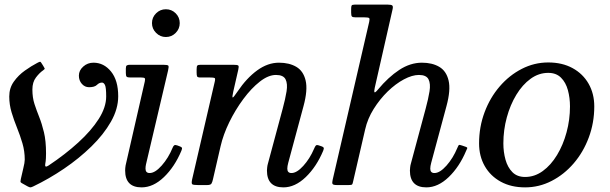

<svg xmlns="http://www.w3.org/2000/svg" viewBox="-20 -800 2639 830"><path d="M365 -423Q346.5 -423 333.8 -437.5Q321 -452 321 -473Q321 -495.5 339.8 -512.2Q358.5 -529 384 -529Q429 -529 460 -490.8Q491 -452.5 491 -384Q491 -329 459.5 -273.8Q428 -218.5 375 -166.8Q322 -115 256.8 -70.8Q191.5 -26.5 123.5 6Q115 10 111.2 10Q107.5 10 99 5.5L74 -8.5Q68.5 -11.5 68.5 -14.8Q68.5 -18 70 -26Q74 -45.5 80.5 -71.5Q87 -97.5 87 -110Q87 -146.5 77 -180.5Q67 -214.5 53.5 -247.8Q40 -281 30 -314.5Q20 -348 20 -383Q20 -419.5 39.8 -447.2Q59.5 -475 87.8 -495Q116 -515 141 -528Q151 -533.5 153.8 -533Q156.5 -532.5 162 -523L167 -515Q171.5 -507.5 173 -504.5Q174.5 -501.5 166.5 -496Q151 -485.5 135.5 -465.2Q120 -445 120 -413Q120 -378 129 -350.5Q138 -323 149.5 -294.2Q161 -265.5 170 -228.2Q179 -191 179 -137Q179 -129 178.5 -116.2Q178 -103.5 175.5 -90.5Q172.5 -73 190 -84.5Q262 -132.5 318.2 -183.8Q374.5 -235 406.8 -285.8Q439 -336.5 439 -383Q439 -422 433.8 -432.5Q428.5 -443 421 -443Q409 -443 399 -433Q389 -423 365 -423Z M637 -700Q637 -725 654.8 -742.5Q672.5 -760 697 -760Q722 -760 739.5 -742.5Q757 -725 757 -700Q757 -675.5 739.5 -657.8Q722 -640 697 -640Q672.5 -640 654.8 -657.8Q637 -675.5 637 -700ZM706.5 -495 611 -89Q610 -85 609.5 -80Q609 -75 609 -71Q609 -52 627 -52Q650.5 -52 679.2 -84.5Q708 -117 726.5 -162Q729.5 -169.5 733.5 -172Q737.5 -174.5 746 -171.5L758 -167Q765 -164.5 766.5 -161Q768 -157.5 764 -148Q735 -79 688.8 -34.5Q642.5 10 592 10Q521 10 521 -63Q521 -73 523 -85L606 -448Q608.5 -459 605.5 -462Q602.5 -465 590 -465H544Q531.5 -465 527.8 -468.2Q524 -471.5 524 -484V-504Q524 -514.5 528.2 -517.2Q532.5 -520 542 -520H685Q705 -520 707.8 -516Q710.5 -512 706.5 -495Z M848 -520H988Q1007 -520 1010.2 -516.5Q1013.5 -513 1010 -498.5L988.5 -404.5Q983 -380 985.8 -378.5Q988.5 -377 1007 -404.5Q1046 -462.5 1091.8 -495.8Q1137.5 -529 1186 -529Q1230.5 -529 1261 -511Q1291.5 -493 1301.2 -452Q1311 -411 1292 -341L1226 -96Q1222 -81 1222 -71Q1222 -52 1240 -52Q1263 -52 1291 -82.8Q1319 -113.5 1337.5 -156.5Q1342 -167.5 1345.5 -171Q1349 -174.5 1358 -171.5L1370 -167.5Q1377.5 -165 1379.2 -161.5Q1381 -158 1377 -148Q1348 -79 1301.8 -34.5Q1255.5 10 1205 10Q1134 10 1134 -63Q1134 -67 1135 -76.2Q1136 -85.5 1138 -92L1202 -330Q1213.5 -372.5 1218.8 -405.2Q1224 -438 1214.5 -457Q1205 -476 1173 -476Q1140 -476 1103.2 -447.2Q1066.5 -418.5 1032 -372Q997.5 -325.5 971.2 -271.8Q945 -218 933.5 -167.5L900.5 -24.5Q898 -13 894.2 -6.5Q890.5 0 875 0H836Q814.5 0 810.8 -3.8Q807 -7.5 810.5 -24.5L908.5 -447.5Q911.5 -460.5 907.8 -462.8Q904 -465 888 -465H847Q834.5 -465 832.2 -469.5Q830 -474 830 -486.5V-500.5Q830 -513 833 -516.5Q836 -520 848 -520Z M1995 -148Q1966 -79 1919.8 -34.5Q1873.5 10 1823 10Q1752 10 1752 -63Q1752 -67 1753 -76.2Q1754 -85.5 1756 -92L1820 -330Q1831.5 -372.5 1836.8 -405.2Q1842 -438 1832.5 -457Q1823 -476 1791 -476Q1762 -476 1726.2 -457Q1690.5 -438 1656.2 -404.8Q1622 -371.5 1595.5 -329.2Q1569 -287 1558.5 -240.5L1506.5 -15.5Q1504.5 -5 1502 -2.5Q1499.5 0 1486 0H1437Q1420 0 1417.5 -5Q1415 -10 1418 -22.5L1576 -705.5Q1579 -718.5 1575.8 -721.8Q1572.5 -725 1555 -725H1517Q1504.5 -725 1501.2 -728.8Q1498 -732.5 1498 -745.5V-761.5Q1498 -772.5 1500.2 -776.2Q1502.5 -780 1513 -780H1657Q1672 -780 1676 -776Q1680 -772 1677 -759.5L1600 -420.5Q1596.5 -404.5 1599 -401.2Q1601.5 -398 1614 -413Q1658.5 -466.5 1706 -497.8Q1753.5 -529 1804 -529Q1848.5 -529 1879 -511Q1909.5 -493 1919.2 -452Q1929 -411 1910 -341L1844 -96Q1840 -81 1840 -71Q1840 -52 1858 -52Q1881.5 -52 1910 -84Q1938.5 -116 1957 -160.5Q1961.5 -171 1963.5 -173Q1965.5 -175 1977 -171L1993 -165.5Q2001.5 -162.5 1999.8 -158.8Q1998 -155 1995 -148Z M2051 -180Q2051 -251.5 2074.8 -314.8Q2098.5 -378 2140 -426.2Q2181.5 -474.5 2235.5 -502.2Q2289.5 -530 2350 -530Q2410.5 -530 2455.2 -505.5Q2500 -481 2524.5 -438Q2549 -395 2549 -340Q2549 -269 2525.2 -205.5Q2501.5 -142 2460 -93.8Q2418.5 -45.5 2364.5 -17.8Q2310.5 10 2250 10Q2189.5 10 2144.8 -14.5Q2100 -39 2075.5 -82Q2051 -125 2051 -180ZM2156 -180Q2156 -143 2165.2 -109.8Q2174.5 -76.5 2195 -55.8Q2215.5 -35 2250 -35Q2291 -35 2326.2 -60.5Q2361.5 -86 2388 -129.8Q2414.5 -173.5 2429.2 -228Q2444 -282.5 2444 -340Q2444 -377 2435 -410.2Q2426 -443.5 2405.2 -464.2Q2384.5 -485 2350 -485Q2309 -485 2273.8 -459.5Q2238.5 -434 2212 -390.2Q2185.5 -346.5 2170.8 -292.2Q2156 -238 2156 -180Z"/></svg>

Font: Besley*
Style: Italic
Weight: 400
Italic angle: -13°
Designer: Owen Earl
Foundry: indestructible type*
Version: Version 2.000; ttfautohint (v1.8.3)